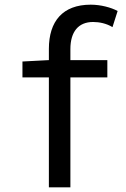

<svg xmlns="http://www.w3.org/2000/svg" viewBox="-20 -801 540 821"><path d="M483 -754C455 -769 411 -781 368 -781C248 -781 189 -710 189 -592V-544L76 -538V-470H189V0H281V-470H439V-544H281V-591C281 -665 315 -707 378 -707C404 -707 435 -701 461 -685Z"/></svg>

Font: Noto Sans Mono CJK SC Regular
Style: Regular
Weight: 400
Designer: Ryoko NISHIZUKA (kana & ideographs); Paul D. Hunt (Latin, Greek & Cyrillic); Wenlong ZHANG (bopomofo); Sandoll Communica
Foundry: Adobe Systems Incorporated
Version: Version 1.005;PS 1.005;hotconv 1.0.96;makeotf.lib2.5.65012